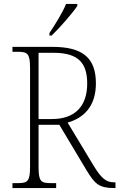

<svg xmlns="http://www.w3.org/2000/svg" viewBox="-20 -951 604 971"><path d="M230 -784V-771H241C283 -811 348 -886 371 -921V-931H314C296 -886 260 -829 230 -784ZM43 0H264V-25H235C186 -25 175 -35 175 -108V-320H280L417 -91C460 -20 481 0 558 0H564V-29H556C516 -29 492 -51 456 -109L322 -331C399 -353 465 -409 465 -529C465 -657 400 -714 245 -714H43V-689H72C120 -689 132 -679 132 -606V-108C132 -35 120 -25 72 -25H43ZM243 -349H175V-684H251C380 -684 421 -629 421 -528C421 -414 359 -349 243 -349Z"/></svg>

Font: Noto Serif Hebrew SemiCondensed ExtraLight
Style: Regular
Weight: 200
Width: 4
Designer: Monotype Design Team
Foundry: Monotype Imaging Inc.
Version: Version 2.004